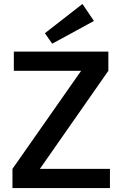

<svg xmlns="http://www.w3.org/2000/svg" viewBox="-20 -951 617 971"><path d="M391 -594 528 -593 181 -96 43 -97ZM536 -97V0H43V-97ZM528 -690V-593H50V-690ZM397 -931 455 -845 244 -730 207 -783Z"/></svg>

Font: Exo 2 SemiBold
Style: Regular
Weight: 600
Designer: Natanael Gama
Foundry: Natanael Gama
Version: Version 2.010